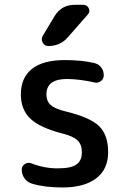

<svg xmlns="http://www.w3.org/2000/svg" viewBox="-20 -785 540 814"><path d="M242.2 -219.7Q147.5 -244.1 107.9 -282.7Q68.4 -321.3 68.4 -384.8Q68.4 -455.1 115.2 -492.7Q162.1 -530.3 254.9 -530.3Q328.1 -530.3 379.9 -517.6Q397.5 -513.7 408.7 -499.5Q419.9 -485.4 419.9 -465.8Q419.9 -450.2 407.2 -440.9Q394.5 -431.6 379.9 -435.5Q321.3 -449.2 264.6 -450.2Q176.8 -450.2 176.8 -384.8Q176.8 -356.4 194.3 -340.3Q211.9 -324.2 254.9 -313.5Q361.3 -288.1 399.9 -250.5Q438.5 -212.9 438.5 -139.6Q438.5 -67.4 387.7 -28.8Q336.9 9.8 245.1 9.8Q168 9.8 114.3 -6.8Q95.7 -12.7 84 -28.8Q72.3 -44.9 72.3 -66.4Q72.3 -81.1 85 -89.4Q97.7 -97.7 112.3 -92.8Q169.9 -70.3 227.5 -71.3Q280.3 -71.3 303.7 -87.4Q327.1 -103.5 327.1 -139.6Q327.1 -171.9 308.6 -189.9Q290 -208 242.2 -219.7ZM296.9 -764.6H333Q349.6 -764.6 356.4 -750Q363.3 -735.4 351.6 -722.7L267.6 -627Q235.4 -589.8 184.6 -589.8Q168.9 -589.8 161.1 -604.5Q153.3 -619.1 161.1 -632.8L210.9 -715.8Q240.2 -764.6 296.9 -764.6Z"/></svg>

Font: Rounded Mgen+ 1mn medium
Style: Regular
Weight: 500
Designer: [Source Han Sans]
Ryoko NISHIZUKA  (kana & ideographs); Paul D. Hunt (Latin, Greek & Cyrillic); Wenlong ZHANG  (bopomofo
Version: Version 1.059.20150602